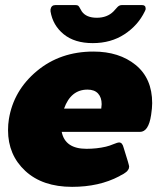

<svg xmlns="http://www.w3.org/2000/svg" viewBox="-20 -720 648 757"><path d="M198.3 -700H277.5Q285 -700 288.3 -697.5Q291.7 -695 295.8 -686.7Q300 -678.3 302.5 -675Q320 -650 361.7 -650Q402.5 -650 427.5 -675Q431.7 -679.2 436.2 -684.6Q440.8 -690 443.8 -692.9Q446.7 -695.8 450.8 -697.9Q455 -700 460.8 -700H540Q554.2 -700 554.2 -686.7V-683.3Q554.2 -681.7 552.5 -678.8Q550.8 -675.8 550.8 -675Q524.2 -620 470.8 -585Q417.5 -550 345.8 -550Q274.2 -550 231.2 -585Q188.3 -620 179.2 -675V-680.8V-683.3Q182.5 -700 198.3 -700ZM11.7 -206.7Q11.7 -230 15 -250Q33.3 -363.3 125.4 -440Q217.5 -516.7 348.3 -516.7Q450 -516.7 515 -463.8Q580 -410.8 580 -313.3Q580 -294.2 575.8 -266.7Q565.8 -200 531.7 -200H223.3Q236.7 -133.3 320.8 -133.3Q361.7 -133.3 397.5 -141.7Q411.7 -145 427.5 -151.7Q443.3 -158.3 450 -158.3Q462.5 -158.3 467.5 -137.5L484.2 -83.3Q489.2 -65.8 489.2 -63.3Q489.2 -62.5 488.8 -60.8Q488.3 -59.2 488.3 -58.3Q488.3 -55.8 487.1 -53.8Q485.8 -51.7 484.2 -49.2Q482.5 -46.7 481.2 -45Q480 -43.3 476.7 -41.2Q473.3 -39.2 472.1 -37.9Q470.8 -36.7 466.7 -34.2Q462.5 -31.7 461.2 -31.2Q460 -30.8 455.4 -28.3Q450.8 -25.8 450 -25Q370.8 16.7 264.2 16.7Q147.5 16.7 79.6 -46.2Q11.7 -109.2 11.7 -206.7ZM232.5 -291.7H379.2Q380.8 -303.3 380.8 -309.2Q380.8 -335.8 366.7 -351.2Q352.5 -366.7 325 -366.7Q259.2 -366.7 232.5 -291.7Z"/></svg>

Font: BoonTook Mon
Style: Italic
Weight: 400
Italic angle: -9°
Designer: Sungsit Sawaiwan
Foundry: FontUni
Version: Version 3.0